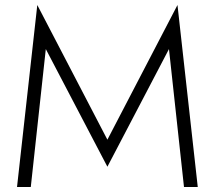

<svg xmlns="http://www.w3.org/2000/svg" viewBox="-20 -747 858 767"><path d="M163 -551 103 0H48L129 -727L409 -189L689 -727L770 0H715L655 -551L409 -81Z"/></svg>

Font: Renner* Light
Style: Light
Weight: 300
Version: Version 003.000 ; ttfautohint (v0.97) -l 8 -r 50 -G 200 -x 1